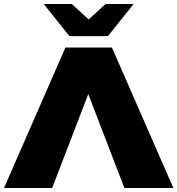

<svg xmlns="http://www.w3.org/2000/svg" viewBox="-39 -937 884 957"><path d="M221 0H-19L287 -700H519L825 0H581L401 -468ZM499 -757H307L179 -917H319L403 -840L487 -917H627Z"/></svg>

Font: Montserrat-Alt1 Black
Style: Regular
Weight: 900
Designer: Differentunic
Foundry: Differentunic
Version: Version 7.222